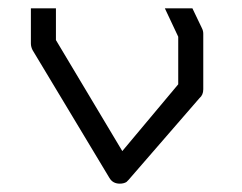

<svg xmlns="http://www.w3.org/2000/svg" viewBox="-20 -490 580 460"><path d="M441 -470 464 -422Q467 -416 467 -409V-276Q467 -262.5 458 -255L288 -59L283 -54Q276.5 -50 267 -50Q250 -50 242 -64L58 -370Q54 -378 54 -386V-470H114V-394L273 -128L407 -288V-402L375 -470Z"/></svg>

Font: 3270 Nerd Font Mono
Style: Regular
Weight: 400
Monospace: yes
Version: Version 3.0.1;Nerd Fonts 3.0.0